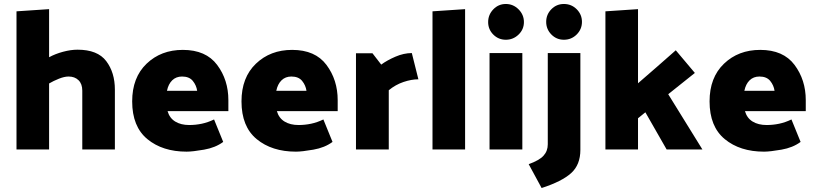

<svg xmlns="http://www.w3.org/2000/svg" viewBox="-20 -752 4106 966"><path d="M370 -502Q471 -502 514.5 -444.5Q558 -387 558 -301V0H394V-296Q394 -330 375 -348.5Q356 -367 325 -367Q304 -367 276.5 -356Q249 -345 227 -332V0H63V-695L227 -706V-464Q258 -481 297 -491.5Q336 -502 370 -502Z M900 -501Q1016 -501 1072.5 -425.5Q1129 -350 1129 -248V-193H823Q833 -158 861.5 -140.5Q890 -123 932 -123Q964 -123 995 -129.5Q1026 -136 1057 -151L1103 -38Q1064 -9 1006.5 1Q949 11 919 11Q798 11 721.5 -52Q645 -115 645 -242Q645 -362 717.5 -431.5Q790 -501 900 -501ZM896 -367Q866 -367 846.5 -348Q827 -329 820 -295H972Q968 -323 950 -345Q932 -367 896 -367Z M1450 -501Q1566 -501 1622.5 -425.5Q1679 -350 1679 -248V-193H1373Q1383 -158 1411.5 -140.5Q1440 -123 1482 -123Q1514 -123 1545 -129.5Q1576 -136 1607 -151L1653 -38Q1614 -9 1556.5 1Q1499 11 1469 11Q1348 11 1271.5 -52Q1195 -115 1195 -242Q1195 -362 1267.5 -431.5Q1340 -501 1450 -501ZM1446 -367Q1416 -367 1396.5 -348Q1377 -329 1370 -295H1522Q1518 -323 1500 -345Q1482 -367 1446 -367Z M2052 -485 2085 -353Q2050 -353 2010 -339.5Q1970 -326 1936 -298V0H1771V-484H1854L1898 -427Q1928 -449 1970 -467Q2012 -485 2052 -485Z M2320 -706V0H2156V-695Z M2616 -641Q2616 -604 2589 -578Q2562 -552 2525 -552Q2488 -552 2462 -578Q2436 -604 2436 -641Q2436 -678 2462 -705Q2488 -732 2525 -732Q2562 -732 2589 -705Q2616 -678 2616 -641ZM2608 -485V0H2443V-485Z M2728 -642Q2728 -679 2754 -705.5Q2780 -732 2817 -732Q2855 -732 2881.5 -705.5Q2908 -679 2908 -642Q2908 -605 2881.5 -578.5Q2855 -552 2817 -552Q2780 -552 2754 -578.5Q2728 -605 2728 -642ZM2900 -485V2Q2900 77 2853.5 119Q2807 161 2705 194L2640 74Q2693 55 2714.5 31.5Q2736 8 2736 -26V-485Z M3190 -706V-333Q3237 -374 3285 -415.5Q3333 -457 3380 -499Q3404 -470 3428.5 -441.5Q3453 -413 3476 -385L3342 -278L3514 0H3334L3227 -187Q3218 -180 3208.5 -172Q3199 -164 3190 -157V0H3026V-695Z M3805 -501Q3921 -501 3977.5 -425.5Q4034 -350 4034 -248V-193H3728Q3738 -158 3766.5 -140.5Q3795 -123 3837 -123Q3869 -123 3900 -129.5Q3931 -136 3962 -151L4008 -38Q3969 -9 3911.5 1Q3854 11 3824 11Q3703 11 3626.5 -52Q3550 -115 3550 -242Q3550 -362 3622.5 -431.5Q3695 -501 3805 -501ZM3801 -367Q3771 -367 3751.5 -348Q3732 -329 3725 -295H3877Q3873 -323 3855 -345Q3837 -367 3801 -367Z"/></svg>

Font: Palanquin Dark SemiBold
Style: Regular
Weight: 600
Designer: Pria Ravichandran
Version: Version 1.001